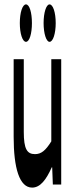

<svg xmlns="http://www.w3.org/2000/svg" viewBox="-20 -838 343 872"><path d="M126 14C163 14 190 -22 215 -78H217L220 0H258V-569H213V-196C187 -154 167 -138 139 -138C103 -138 88 -161 88 -239V-569H42V-217C42 -75 68 14 126 14ZM70 -733C70 -686 82 -648 98 -648C114 -648 125 -686 125 -733C125 -781 114 -818 98 -818C82 -818 70 -781 70 -733ZM178 -733C178 -686 190 -648 205 -648C221 -648 233 -686 233 -733C233 -781 221 -818 205 -818C190 -818 178 -781 178 -733Z"/></svg>

Font: 寒蝉无机体 CompactMedium
Style: Regular
Weight: 500
Width: 3
Designer: ChillTanhei {Warren2060}; 
Source Han Sans {Ryoko NISHIZUKA 西塚涼子 (kana, bopomofo & ideographs); Paul D. Hunt (Latin, Gre
Foundry: ChillType&Adobe
Version: Version 1.000;Glyphs 3.1.1 (3135)